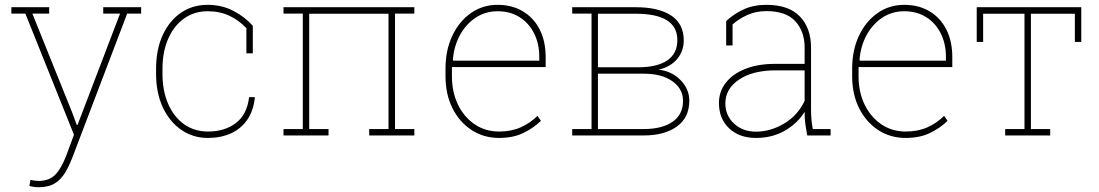

<svg xmlns="http://www.w3.org/2000/svg" viewBox="-20 -558 4529 791"><path d="M138.2 213.4Q128.9 213.4 117.7 211.7Q106.4 210 101.1 208L105.5 183.1Q110.8 184.6 121.6 186Q132.3 187.5 138.2 187.5Q183.1 187.5 208.3 161.1Q233.4 134.8 252.9 83L284.7 -2.9L84.5 -502H26.9V-528.3H182.6V-502H113.3L276.9 -95.7L296.4 -43H299.3L474.6 -502H405.3V-528.3H561.5V-502H503.9L279.3 87.9Q265.1 125 248.3 153.3Q231.4 181.6 205.6 197.5Q179.7 213.4 138.2 213.4Z M835.9 10.3Q775.4 10.3 727.1 -22.9Q678.7 -56.2 650.9 -115.5Q623 -174.8 623 -253.9V-274.4Q623 -353.5 650.1 -412.8Q677.2 -472.2 725.1 -505.1Q772.9 -538.1 835 -538.1Q894.5 -538.1 942.1 -512.9Q989.7 -487.8 1021.5 -451.7V-338.4H995.1V-441.9Q963.9 -475.1 924.3 -493.4Q884.8 -511.7 835.4 -511.7Q779.8 -511.7 737.8 -481.4Q695.8 -451.2 672.6 -397.7Q649.4 -344.2 649.4 -274.4V-253.9Q649.4 -183.6 672.9 -129.9Q696.3 -76.2 738.5 -46.1Q780.8 -16.1 837.4 -16.1Q905.3 -16.1 951.4 -50.8Q997.6 -85.4 1006.3 -157.7H1028.8L1029.8 -154.8Q1023.9 -100.6 998 -63.7Q972.2 -26.9 930.9 -8.3Q889.6 10.3 835.9 10.3Z M1147.9 0V-26.4H1227.5V-502H1147.9V-528.3H1687V-502H1607.4V-26.4H1687V0H1501V-26.4H1580.6V-501.5H1253.9V-26.4H1333.5V0Z M2036.1 10.3Q1972.7 10.3 1922.9 -22.2Q1873 -54.7 1844.2 -112.1Q1815.4 -169.4 1815.4 -244.1V-275.4Q1815.4 -351.1 1843.3 -410.4Q1871.1 -469.7 1919.7 -503.9Q1968.3 -538.1 2029.8 -538.1Q2089.4 -538.1 2134 -511.5Q2178.7 -484.9 2203.4 -436.5Q2228 -388.2 2228 -322.3V-281.7H1841.8V-244.1Q1841.8 -178.7 1866.7 -127.2Q1891.6 -75.7 1935.5 -45.9Q1979.5 -16.1 2036.1 -16.1Q2086.4 -16.1 2125.2 -33.4Q2164.1 -50.8 2194.3 -80.6L2208.5 -60.1Q2175.8 -28.8 2134.3 -9.3Q2092.8 10.3 2036.1 10.3ZM1847.2 -308.1H2201.7V-324.2Q2201.7 -377.9 2180.4 -420.4Q2159.2 -462.9 2120.6 -487.3Q2082 -511.7 2029.8 -511.7Q1980 -511.7 1939.9 -485.4Q1899.9 -459 1875 -413.6Q1850.1 -368.2 1845.7 -311Z M2337.4 0V-26.4H2417V-502H2337.4V-528.3H2417H2598.6Q2692.9 -528.3 2744.9 -494.1Q2796.9 -460 2796.9 -391.6Q2796.9 -347.2 2769.5 -314.7Q2742.2 -282.2 2692.9 -271Q2747.1 -265.1 2783.4 -228.3Q2819.8 -191.4 2819.8 -143.1Q2819.8 -73.7 2768.8 -36.9Q2717.8 0 2632.3 0ZM2443.4 -26.4H2632.3Q2708 -26.4 2751 -56.4Q2793.9 -86.4 2793.9 -142.6Q2793.9 -192.4 2750 -223.4Q2706.1 -254.4 2632.3 -254.4H2443.4ZM2443.4 -280.8H2608.4Q2687.5 -280.8 2729 -309.1Q2770.5 -337.4 2770.5 -393.1Q2770.5 -501.5 2598.6 -501.5H2443.4Z M3094.7 10.3Q3025.4 10.3 2983.6 -29.5Q2941.9 -69.3 2941.9 -133.8Q2941.9 -181.2 2970.5 -217.5Q2999 -253.9 3051 -274.4Q3103 -294.9 3173.3 -294.9H3294.9V-362.3Q3294.9 -428.2 3256.8 -470.2Q3218.8 -512.2 3137.2 -512.2Q3094.2 -512.2 3058.6 -496.1Q3022.9 -480 2998 -457V-370.6H2971.7V-471.2Q3004.4 -501.5 3044.7 -519.8Q3085 -538.1 3137.7 -538.1Q3229 -538.1 3275.1 -490.5Q3321.3 -442.9 3321.3 -361.3V-106.4Q3321.3 -85.9 3323 -65.9Q3324.7 -45.9 3328.6 -26.4H3401.9V0H3305.7Q3299.3 -34.7 3297.1 -53Q3294.9 -71.3 3294.9 -97.2Q3265.1 -49.3 3213.1 -19.5Q3161.1 10.3 3094.7 10.3ZM3094.7 -15.6Q3154.8 -15.6 3210.9 -49.3Q3267.1 -83 3294.9 -142.6V-268.1H3174.8Q3081.5 -268.1 3024.9 -230.2Q2968.3 -192.4 2968.3 -131.8Q2968.3 -82.5 3003.9 -49.1Q3039.6 -15.6 3094.7 -15.6Z M3711.4 10.3Q3647.9 10.3 3598.1 -22.2Q3548.3 -54.7 3519.5 -112.1Q3490.7 -169.4 3490.7 -244.1V-275.4Q3490.7 -351.1 3518.6 -410.4Q3546.4 -469.7 3595 -503.9Q3643.6 -538.1 3705.1 -538.1Q3764.6 -538.1 3809.3 -511.5Q3854 -484.9 3878.7 -436.5Q3903.3 -388.2 3903.3 -322.3V-281.7H3517.1V-244.1Q3517.1 -178.7 3542 -127.2Q3566.9 -75.7 3610.8 -45.9Q3654.8 -16.1 3711.4 -16.1Q3761.7 -16.1 3800.5 -33.4Q3839.4 -50.8 3869.6 -80.6L3883.8 -60.1Q3851.1 -28.8 3809.6 -9.3Q3768.1 10.3 3711.4 10.3ZM3522.5 -308.1H3877V-324.2Q3877 -377.9 3855.7 -420.4Q3834.5 -462.9 3795.9 -487.3Q3757.3 -511.7 3705.1 -511.7Q3655.3 -511.7 3615.2 -485.4Q3575.2 -459 3550.3 -413.6Q3525.4 -368.2 3521 -311Z M4121.1 0V-26.4H4200.7V-501.5H4030.3V-385.3H4003.9V-528.3H4434.6V-385.3H4408.2V-501.5H4227.1V-26.4H4306.6V0Z"/></svg>

Font: Roboto Slab LO Thin
Style: Regular
Weight: 250
Designer: Google
Version: Version 2.00;September 28, 2018;FontCreator 11.5.0.2427 64-b